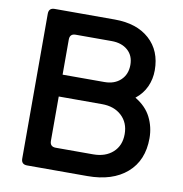

<svg xmlns="http://www.w3.org/2000/svg" viewBox="-83 -823 857 900"><g transform="rotate(10 346.0 -372.5)"><path d="M105 0Q77 0 77 -28V-717Q77 -745 105 -745H391Q496 -745 556.5 -690.5Q617 -636 617 -543Q617 -501 600.5 -464.5Q584 -428 550 -401Q602 -370 625 -324Q648 -278 648 -225Q648 -119 579.5 -59.5Q511 0 392 0ZM195 -448H394Q442 -448 471 -475.5Q500 -503 500 -548Q500 -592 471 -617.5Q442 -643 394 -643H223Q195 -643 195 -615ZM195 -133Q195 -105 223 -105H401Q459 -105 494.5 -137Q530 -169 530 -224Q530 -278 494.5 -311Q459 -344 401 -344H195Z"/></g></svg>

Font: Pitagon Sans Text SemiBold
Style: Regular
Weight: 600
Designer: Travis Tran
Foundry: Pitagon
Version: Version 1.001; ttfautohint (v1.8.4.7-5d5b);gftools[0.9.26]